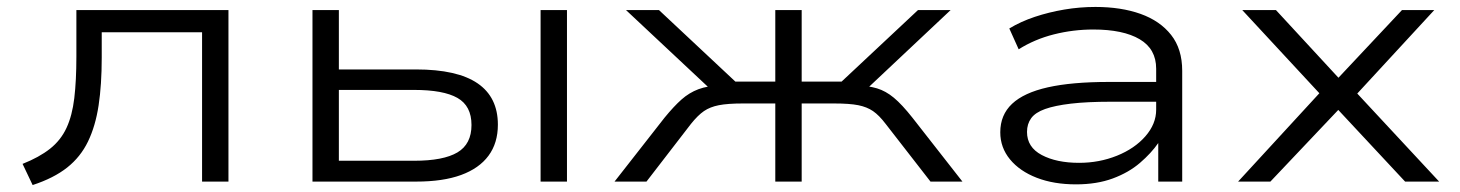

<svg xmlns="http://www.w3.org/2000/svg" viewBox="-20 -523 4206 553"><path d="M74 10 45 -51Q93 -70 124 -94.5Q155 -119 171.5 -154.5Q188 -190 194 -240.5Q200 -291 200 -360V-494H638V0H562V-430H273V-357Q273 -279 264 -219.5Q255 -160 233.5 -115.5Q212 -71 173.5 -40.5Q135 -10 74 10Z M880 0V-494H956V-323H1178Q1297 -323 1355.5 -283Q1414 -243 1414 -164Q1414 -111 1387 -74.5Q1360 -38 1308 -19Q1256 0 1179 0ZM956 -60H1173Q1257 -60 1297.5 -84Q1338 -108 1338 -163Q1338 -218 1297.5 -241Q1257 -264 1173 -264H956ZM1537 0V-494H1613V0Z M1750 0 1894 -184Q1921 -217 1943 -236.5Q1965 -256 1991.5 -266Q2018 -276 2060 -278L2036 -257L1783 -494H1878L2098 -288H2213V-494H2289V-288H2404L2624 -494H2718L2466 -257L2442 -278Q2481 -276 2506 -268.5Q2531 -261 2554.5 -241.5Q2578 -222 2608 -184L2752 0H2660L2531 -166Q2512 -191 2494.5 -203Q2477 -215 2452 -220Q2427 -225 2382 -225H2289V0H2213V-225H2120Q2076 -225 2050.5 -220Q2025 -215 2007.5 -203Q1990 -191 1970 -166L1842 0Z M3079 8Q3015 8 2966 -11Q2917 -30 2889 -64Q2861 -98 2861 -142Q2861 -192 2895 -224Q2929 -256 2998 -271.5Q3067 -287 3174 -287H3326V-230H3179Q3111 -230 3064.5 -224.5Q3018 -219 2990 -209Q2962 -199 2950 -182.5Q2938 -166 2938 -143Q2938 -99 2980.5 -76.5Q3023 -54 3088 -54Q3146 -54 3197 -74.5Q3248 -95 3279 -130.5Q3310 -166 3310 -207V-325Q3310 -382 3262.5 -410Q3215 -438 3129 -438Q3071 -438 3015.5 -424Q2960 -410 2914 -381L2887 -441Q2920 -461 2960.5 -474.5Q3001 -488 3045.5 -495.5Q3090 -503 3135 -503Q3209 -503 3265 -483Q3321 -463 3353 -422.5Q3385 -382 3385 -319V0H3316V-110V-111Q3296 -82 3263.5 -54Q3231 -26 3185 -9Q3139 8 3079 8Z M3546 0 3798 -274 3799 -234 3558 -494H3655L3836 -298H3834L4018 -494H4111L3873 -236V-271L4125 0H4027L3833 -208H3836L3639 0Z"/></svg>

Font: Nunito Sans 7pt Expanded Light
Style: Regular
Weight: 300
Width: 7
Designer: Vernon Adams
Foundry: Vernon Adams
Version: Version 3.101;gftools[0.9.27]